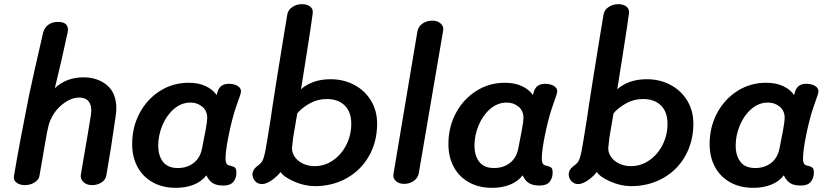

<svg xmlns="http://www.w3.org/2000/svg" viewBox="-20 -891 4002 921"><path d="M538 -371Q538 -355 535 -335Q512 -173 490 -49Q486 -28 466.5 -15.5Q447 -3 422 -3Q395 -3 379.5 -18.5Q364 -34 368 -55Q407 -280 416 -339Q418 -355 418 -360Q418 -391 403 -407Q388 -423 361 -423Q320 -423 279.5 -390.5Q239 -358 220 -310Q212 -290 205.5 -255.5Q199 -221 192 -179Q176 -84 169 -46Q165 -27 144.5 -15Q124 -3 100 -3Q74 -3 58.5 -15.5Q43 -28 47 -47Q76 -218 119 -432Q136 -514 187 -735Q193 -758 211.5 -772Q230 -786 258 -786Q282 -786 294 -776.5Q306 -767 306 -749Q306 -742 305 -738Q276 -602 243 -468Q299 -520 380 -520Q448 -520 493 -482.5Q538 -445 538 -371Z M1114 -63Q1114 -37 1099.5 -19Q1085 -1 1052 -1Q1019 -1 1000.5 -12.5Q982 -24 970 -50Q947 -20 909 -5Q871 10 823 10Q760 10 712.5 -16.5Q665 -43 639.5 -90.5Q614 -138 614 -200Q614 -281 649.5 -348Q685 -415 747 -454.5Q809 -494 885 -494Q933 -494 967.5 -477.5Q1002 -461 1019 -435L1024 -452Q1036 -489 1077 -489Q1103 -489 1119.5 -479Q1136 -469 1136 -453Q1136 -442 1121 -403L1108 -365Q1091 -312 1076.5 -240Q1062 -168 1062 -132Q1062 -113 1067 -105.5Q1072 -98 1085 -96Q1101 -92 1107.5 -86.5Q1114 -81 1114 -63ZM949 -178Q959 -226 966.5 -268Q974 -310 974 -325Q974 -360 950 -379.5Q926 -399 894 -399Q850 -399 814.5 -368.5Q779 -338 759 -290Q739 -242 739 -193Q739 -144 762 -114.5Q785 -85 833 -85Q877 -85 908.5 -109Q940 -133 949 -178Z M1789 -298Q1789 -212 1750.5 -143.5Q1712 -75 1643.5 -36.5Q1575 2 1489 2Q1438 1 1389 -21Q1340 -43 1326 -66Q1313 -49 1294.5 -34.5Q1276 -20 1264 -15Q1249 -8 1237 -8Q1217 -8 1204 -22Q1191 -36 1191 -55Q1191 -75 1211 -92Q1230 -105 1238 -118Q1246 -132 1253 -168Q1260 -204 1279 -325L1287 -380Q1298 -454 1340 -712L1358 -821Q1362 -844 1382.5 -857.5Q1403 -871 1429 -871Q1454 -871 1468.5 -859Q1483 -847 1480 -826Q1474 -779 1451 -633L1424 -463Q1447 -484 1483 -497.5Q1519 -511 1566 -511Q1628 -511 1679 -484Q1730 -457 1759.5 -408.5Q1789 -360 1789 -298ZM1665 -297Q1665 -354 1633.5 -385Q1602 -416 1548 -416Q1503 -416 1465 -394.5Q1427 -373 1406 -347L1393 -271Q1385 -231 1381 -184Q1379 -161 1393 -140Q1407 -119 1432.5 -106.5Q1458 -94 1489 -94Q1538 -94 1578.5 -122.5Q1619 -151 1642 -197.5Q1665 -244 1665 -297Z M1867 -54 1982 -739Q1986 -763 2006 -777.5Q2026 -792 2054 -792Q2078 -792 2093.5 -778.5Q2109 -765 2106 -746L1989 -61Q1985 -37 1964.5 -23Q1944 -9 1919 -9Q1894 -9 1879.5 -22Q1865 -35 1867 -54Z M2631 -63Q2631 -37 2616.5 -19Q2602 -1 2569 -1Q2536 -1 2517.5 -12.5Q2499 -24 2487 -50Q2464 -20 2426 -5Q2388 10 2340 10Q2277 10 2229.5 -16.5Q2182 -43 2156.5 -90.5Q2131 -138 2131 -200Q2131 -281 2166.5 -348Q2202 -415 2264 -454.5Q2326 -494 2402 -494Q2450 -494 2484.5 -477.5Q2519 -461 2536 -435L2541 -452Q2553 -489 2594 -489Q2620 -489 2636.5 -479Q2653 -469 2653 -453Q2653 -442 2638 -403L2625 -365Q2608 -312 2593.5 -240Q2579 -168 2579 -132Q2579 -113 2584 -105.5Q2589 -98 2602 -96Q2618 -92 2624.5 -86.5Q2631 -81 2631 -63ZM2466 -178Q2476 -226 2483.5 -268Q2491 -310 2491 -325Q2491 -360 2467 -379.5Q2443 -399 2411 -399Q2367 -399 2331.5 -368.5Q2296 -338 2276 -290Q2256 -242 2256 -193Q2256 -144 2279 -114.5Q2302 -85 2350 -85Q2394 -85 2425.5 -109Q2457 -133 2466 -178Z M3306 -298Q3306 -212 3267.5 -143.5Q3229 -75 3160.5 -36.5Q3092 2 3006 2Q2955 1 2906 -21Q2857 -43 2843 -66Q2830 -49 2811.5 -34.5Q2793 -20 2781 -15Q2766 -8 2754 -8Q2734 -8 2721 -22Q2708 -36 2708 -55Q2708 -75 2728 -92Q2747 -105 2755 -118Q2763 -132 2770 -168Q2777 -204 2796 -325L2804 -380Q2815 -454 2857 -712L2875 -821Q2879 -844 2899.5 -857.5Q2920 -871 2946 -871Q2971 -871 2985.5 -859Q3000 -847 2997 -826Q2991 -779 2968 -633L2941 -463Q2964 -484 3000 -497.5Q3036 -511 3083 -511Q3145 -511 3196 -484Q3247 -457 3276.5 -408.5Q3306 -360 3306 -298ZM3182 -297Q3182 -354 3150.5 -385Q3119 -416 3065 -416Q3020 -416 2982 -394.5Q2944 -373 2923 -347L2910 -271Q2902 -231 2898 -184Q2896 -161 2910 -140Q2924 -119 2949.5 -106.5Q2975 -94 3006 -94Q3055 -94 3095.5 -122.5Q3136 -151 3159 -197.5Q3182 -244 3182 -297Z M3884 -63Q3884 -37 3869.5 -19Q3855 -1 3822 -1Q3789 -1 3770.5 -12.5Q3752 -24 3740 -50Q3717 -20 3679 -5Q3641 10 3593 10Q3530 10 3482.5 -16.5Q3435 -43 3409.5 -90.5Q3384 -138 3384 -200Q3384 -281 3419.5 -348Q3455 -415 3517 -454.5Q3579 -494 3655 -494Q3703 -494 3737.5 -477.5Q3772 -461 3789 -435L3794 -452Q3806 -489 3847 -489Q3873 -489 3889.5 -479Q3906 -469 3906 -453Q3906 -442 3891 -403L3878 -365Q3861 -312 3846.5 -240Q3832 -168 3832 -132Q3832 -113 3837 -105.5Q3842 -98 3855 -96Q3871 -92 3877.5 -86.5Q3884 -81 3884 -63ZM3719 -178Q3729 -226 3736.5 -268Q3744 -310 3744 -325Q3744 -360 3720 -379.5Q3696 -399 3664 -399Q3620 -399 3584.5 -368.5Q3549 -338 3529 -290Q3509 -242 3509 -193Q3509 -144 3532 -114.5Q3555 -85 3603 -85Q3647 -85 3678.5 -109Q3710 -133 3719 -178Z"/></svg>

Font: Mali SemiBold
Style: Italic
Weight: 600
Italic angle: -10°
Version: Version 1.000; ttfautohint (v1.6)